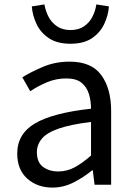

<svg xmlns="http://www.w3.org/2000/svg" viewBox="-20 -836 604 869"><path d="M217 13Q149 13 103.5 -27.5Q58 -68 58 -141Q58 -230 138.5 -277.5Q219 -325 392 -344Q392 -379 382.5 -410.5Q373 -442 349 -461.5Q325 -481 280 -481Q233 -481 191 -463Q149 -445 117 -423L81 -486Q119 -510 174.5 -533.5Q230 -557 295 -557Q394 -557 438.5 -496Q483 -435 483 -334V0H408L400 -65H397Q358 -33 312.5 -10Q267 13 217 13ZM243 -60Q283 -60 317.5 -78.5Q352 -97 392 -132V-284Q301 -273 247 -254.5Q193 -236 170 -209Q147 -182 147 -147Q147 -101 175 -80.5Q203 -60 243 -60ZM299 -638Q239 -638 201.5 -663Q164 -688 145.5 -727Q127 -766 124 -807L181 -816Q186 -787 199.5 -760.5Q213 -734 238 -717Q263 -700 299 -700Q336 -700 360.5 -717Q385 -734 398.5 -760.5Q412 -787 416 -816L473 -807Q470 -766 451.5 -727Q433 -688 396 -663Q359 -638 299 -638Z"/></svg>

Font: Source Han Sans SC
Style: Regular
Weight: 400
Designer: Ryoko NISHIZUKA 西塚涼子 (kana, bopomofo & ideographs); Paul D. Hunt (Latin, Greek & Cyrillic); Sandoll Communications 산돌커뮤니
Foundry: Adobe
Version: Version 2.002;hotconv 1.0.116;makeotfexe 2.5.65601; ttfautoh